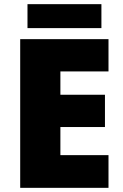

<svg xmlns="http://www.w3.org/2000/svg" viewBox="-20 -902 589 922"><path d="M501 0H77V-714H501V-559H270V-447H484V-292H270V-157H501ZM467 -882V-767H112V-882Z"/></svg>

Font: Noto Sans Armenian Black
Style: Regular
Weight: 900
Version: Version 2.007